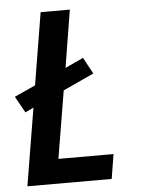

<svg xmlns="http://www.w3.org/2000/svg" viewBox="-53 -777 605 819"><g transform="rotate(-5 250.0 -367.5)"><path d="M31 0 86 -332 50 -315 11 -385 101 -426 152 -735H277L237 -489L315 -525L353 -455L221 -394L173 -105H409L392 0Z"/></g></svg>

Font: Iosevka Extrabold
Style: Italic
Weight: 800
Italic angle: -9°
Monospace: yes
Designer: Belleve Invis
Foundry: Belleve Invis
Version: Version 32.5.0; ttfautohint (v1.8.4)